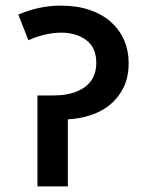

<svg xmlns="http://www.w3.org/2000/svg" viewBox="-20 -662 517 682"><path d="M197 -642Q254 -642 299 -626.5Q344 -611 374.5 -583.5Q405 -556 421 -519Q437 -482 437 -439Q437 -386 417.5 -348.5Q398 -311 367 -287Q336 -263 297.5 -251.5Q259 -240 221 -238V0H113V-323H170Q240 -323 281 -352.5Q322 -382 322 -439Q322 -492 287 -519Q252 -546 197 -546Q170 -546 139.5 -539Q109 -532 81 -519L45 -610Q79 -625 117 -633.5Q155 -642 197 -642Z"/></svg>

Font: Mukta SemiBold
Style: Regular
Weight: 600
Designer: Girish Dalvi and Yashodeep Gholap
Foundry: Ek Type
Version: Version 2.538;PS 1.002;hotconv 16.6.51;makeotf.lib2.5.65220;